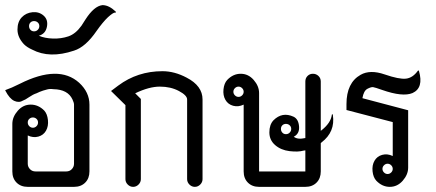

<svg xmlns="http://www.w3.org/2000/svg" viewBox="-38 -727 1698 747"><path d="M104 -264.5Q98 -270 90 -270Q82 -270 76 -264.5Q70 -259 70 -250.5Q70 -242 76 -236Q82 -230 90 -230Q98 -230 104 -236Q110 -242 110 -250.5Q110 -259 104 -264.5ZM270 -405Q310 -368 310 -320V-60Q310 -33 293.5 -16.5Q277 0 250 0H70Q43 0 26.5 -16.5Q10 -33 10 -60V-245Q10 -272 31 -296Q52 -320 81.5 -320Q111 -320 134 -297Q146 -284 148.5 -260Q151 -236 141 -218.5Q131 -201 111 -195.5Q91 -190 70 -200V-90Q70 -78 78.5 -69Q87 -60 100 -60H220Q233 -60 241.5 -69Q250 -78 250 -90V-320Q250 -327 244 -340Q226 -379 170 -380Q156 -382 145.5 -379Q135 -376 129.5 -374.5Q124 -373 116 -369.5Q108 -366 104 -364Q91 -360 75 -349Q59 -338 52 -336Q36 -326 17.5 -334.5Q-1 -343 -17 -374Q-19 -376 -16 -377Q5 -384 39 -401Q190 -477 270 -405Z M109 -639.5Q103 -645 94.5 -645Q86 -645 80.5 -639.5Q75 -634 75 -625.5Q75 -617 80.5 -611Q86 -605 94.5 -605Q103 -605 109 -611Q115 -617 115 -625.5Q115 -634 109 -639.5ZM363 -707Q387 -706 412 -682Q416 -678 409 -678Q402 -678 382 -660Q362 -641 338 -607Q295 -544 250 -530Q155 -498 87 -534Q67 -543 55 -555Q30 -582 30 -612Q30 -642 46.5 -659.5Q63 -677 88.5 -679.5Q114 -682 132 -666Q150 -650 144.5 -622.5Q139 -595 113 -588Q136 -578 168 -577Q200 -576 228 -585.5Q256 -595 279 -627Q280 -628 295 -652Q328 -703 360 -707Z M422 -394Q497 -450 594 -450Q641 -450 688 -425Q750 -393 750 -340V-30Q750 -18 741 -9Q732 0 720 0Q708 0 699 -9Q690 -18 690 -30V-340Q690 -356 658 -373Q626 -390 584 -390Q542 -390 488 -364L510 -342V-30Q510 -18 501 -9Q492 0 480 0Q468 0 459 -9Q450 -18 450 -30V-318L394 -373Z M1089 -239.5Q1083 -245 1074.5 -245Q1066 -245 1060.5 -239.5Q1055 -234 1055 -225.5Q1055 -217 1060.5 -211Q1066 -205 1074.5 -205Q1083 -205 1089 -211Q1095 -217 1095 -225.5Q1095 -234 1089 -239.5ZM904 -384Q898 -390 890 -390Q882 -390 876 -384Q870 -378 870 -370Q870 -362 876 -356Q882 -350 890 -350Q898 -350 904 -356Q910 -362 910 -370Q910 -378 904 -384ZM1210 -410V-218Q1212 -220 1214 -221Q1249 -249 1253 -280Q1253 -283 1255 -282.5Q1257 -282 1257 -280Q1267 -214 1213 -173L1210 -170V-60Q1210 -33 1193.5 -16.5Q1177 0 1150 0H970Q943 0 926.5 -16.5Q910 -33 910 -60V-320Q889 -310 869 -315.5Q849 -321 839 -338.5Q829 -356 831.5 -379.5Q834 -403 846 -416Q869 -440 898.5 -440Q928 -440 949 -416Q970 -392 970 -365V-60H1150V-142Q1146 -141 1143 -141Q1122 -135 1088.5 -139Q1055 -143 1032.5 -162.5Q1010 -182 1010 -212Q1010 -242 1026 -259Q1060 -293 1104 -273Q1123 -264 1125.5 -235.5Q1128 -207 1105 -195Q1120 -183 1150 -190V-410Q1150 -423 1158.5 -431.5Q1167 -440 1179.5 -440Q1192 -440 1201 -431.5Q1210 -423 1210 -410Z M1484 -84Q1478 -90 1470 -90Q1462 -90 1456 -84Q1450 -78 1450 -70Q1450 -62 1456 -56Q1462 -50 1470 -50Q1478 -50 1484 -56Q1490 -62 1490 -70Q1490 -78 1484 -84ZM1588 -452Q1589 -453 1590.5 -452.5Q1592 -452 1592 -451Q1611 -385 1567 -365Q1529 -349 1449 -377Q1421 -387 1413.5 -388Q1406 -389 1391.5 -381.5Q1377 -374 1372 -345L1550 -298V-75Q1550 -48 1529 -24Q1508 0 1478.5 0Q1449 0 1426 -24Q1414 -37 1411.5 -60.5Q1409 -84 1419 -101.5Q1429 -119 1449 -124.5Q1469 -130 1490 -120V-252L1310 -299V-322Q1310 -405 1365 -436Q1402 -457 1458.5 -437.5Q1515 -418 1541.5 -421Q1568 -424 1588 -452Z"/></svg>

Font: SOV_Station
Style: Bold
Weight: 700
Version: Version 1.00